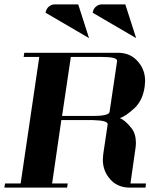

<svg xmlns="http://www.w3.org/2000/svg" viewBox="-20 -856 686 876"><path d="M0 0 2.9 -19H74.2L159.2 -596.2H87.9L90.8 -615.2H519Q578.6 -615.2 613.8 -569.8Q642.1 -534.2 642.1 -486.8Q642.1 -478.5 640.1 -460.9Q631.3 -397.5 592.8 -361.8Q554.2 -326.2 526.9 -316.9Q551.3 -307.6 580.1 -271Q600.1 -245.1 600.1 -204.1Q600.1 -189.5 597.2 -172.9L575.2 -19H646L644 0H571.8Q511.7 0 477.1 -44.9Q449.2 -80.1 449.2 -127.9Q449.2 -136.2 451.2 -153.8L471.2 -288.1Q474.1 -306.6 402.8 -308.1H259.8L217.8 -19H289.1L286.1 0ZM188 -797.9Q190.9 -815.4 202.1 -825.2Q214.4 -835.9 229 -835.9H336.9L386.2 -682.1ZM263.2 -327.1H405.8Q478.5 -327.1 480 -346.2L514.2 -577.1Q517.1 -596.2 445.8 -596.2H303.2ZM402.8 -797.9Q405.8 -815.4 417 -825.2Q429.2 -835.9 443.8 -835.9H551.8L601.1 -682.1Z"/></svg>

Font: Hjet
Style: Italic
Weight: 400
Designer: T. Christopher White
Version: Version 1.2